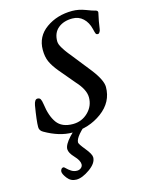

<svg xmlns="http://www.w3.org/2000/svg" viewBox="-131 -696 779 1045"><g transform="rotate(-15 258.5 -173.5)"><path d="M161 100Q161 75 197 36Q233 -3 276 -25H316Q227 45 227 80Q227 89 256.5 125Q286 161 286 179Q286 212 243 242.5Q200 273 167 273Q136 273 117 248.5Q98 224 98 210Q98 203 102.5 196.5Q107 190 115 190Q119 190 127.5 199Q136 208 150.5 217.5Q165 227 183 227Q196 227 205.5 219Q215 211 215 199Q215 178 188 149.5Q161 121 161 100ZM381 -620Q417 -620 455 -605.5Q493 -591 500 -590Q508 -589 513 -585Q518 -581 517 -575Q506 -527 501 -488Q500 -477 495 -469.5Q490 -462 485 -462Q476 -462 473 -468Q470 -474 465 -496Q456 -534 431.5 -557Q407 -580 371 -580Q322 -580 291 -554.5Q260 -529 260 -481Q260 -477 261 -472Q262 -467 263.5 -463Q265 -459 268 -453Q271 -447 273.5 -443Q276 -439 280.5 -432Q285 -425 287.5 -421.5Q290 -418 296 -410Q302 -402 304.5 -399Q307 -396 314 -387.5Q321 -379 323 -376L399 -280Q452 -212 452 -173Q452 -88 379 -34Q306 20 211 20Q139 20 59 -26Q39 -37 39 -57Q39 -92 53 -176Q59 -208 75 -208Q87 -208 92 -199.5Q97 -191 100 -170Q109 -101 137 -62.5Q165 -24 227 -24Q277 -24 312.5 -58.5Q348 -93 348 -142Q348 -186 299 -239L225 -327Q197 -361 184.5 -389Q172 -417 172 -456Q172 -532 234 -576Q296 -620 381 -620Z"/></g></svg>

Font: EB Garamond 08
Style: Italic
Weight: 400
Italic angle: -14°
Version: Version 0.016